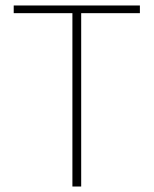

<svg xmlns="http://www.w3.org/2000/svg" viewBox="-20 -680 560 700"><path d="M244 0H276V-632H490V-660H30V-632H244Z"/></svg>

Font: Source Sans Pro ExtraLight
Style: Regular
Weight: 200
Designer: Paul D. Hunt
Foundry: Adobe Systems Incorporated
Version: Version 3.006;hotconv 1.0.111;makeotfexe 2.5.65597